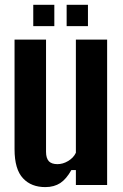

<svg xmlns="http://www.w3.org/2000/svg" viewBox="-20 -763 506 792"><path d="M167 8.8C191.4 8.8 211.9 2.9 228.5 -7.8C245.1 -18.6 260.7 -37.1 274.4 -61.5H293V0H421.9V-599.6H293V-132.8C286.1 -118.2 275.4 -107.4 260.7 -98.6C246.1 -89.8 231.4 -85.9 216.8 -85.9C201.2 -85.9 189.5 -89.8 181.6 -97.7C173.8 -106.4 169.9 -119.1 169.9 -136.7V-599.6H40V-147.5C40 -91.8 51.8 -51.8 75.2 -27.3C97.7 -2.9 128.9 8.8 167 8.8ZM254.9 -655.3H342.8V-743.2H254.9V-655.3ZM117.2 -655.3H204.1V-743.2H117.2V-655.3Z"/></svg>

Font: Yellow Ladder Regular
Style: Regular
Weight: 400
Designer: Zima Creative
Version: Version 2.002